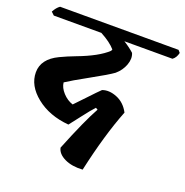

<svg xmlns="http://www.w3.org/2000/svg" viewBox="-162 -754 1029 1066"><g transform="rotate(20 352.0 -221.0)"><path d="M103 -360Q145 -380 190 -397Q310 -442 363 -492L367 -501Q338 -535 278 -567H-3L-21 -584Q-6 -612 13 -625H713L725 -611Q718 -581 698 -567H414Q451 -544 476 -521Q489 -491 475 -452.5Q461 -414 428 -386Q398 -364 304.5 -312.5Q211 -261 175 -237Q178 -207 204 -178.5Q230 -150 264 -139Q283 -158 326.5 -204.5Q370 -251 390 -270Q428 -284 475.5 -265Q523 -246 550 -195Q489 -40 440 182Q377 186 333.5 165Q290 144 283 109Q358 -77 404 -159L392 -166Q371 -144 332 -93Q293 -42 280 -26Q164 -36 87.5 -97.5Q11 -159 11 -237.5Q11 -316 103 -360Z"/></g></svg>

Font: Tillana
Style: Bold
Weight: 700
Designer: Lipi Raval (Devanagari, Latin), Jonny Pinhorn (Latin)
Foundry: Indian Type Foundry
Version: Version 2.002;PS 1.0;hotconv 1.0.79;makeotf.lib2.5.61930; tt